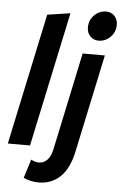

<svg xmlns="http://www.w3.org/2000/svg" viewBox="-62 -803 662 1042"><g transform="rotate(5 268.5 -282.0)"><path d="M4 0 156 -715 281 -734 125 0ZM382 -665Q382 -706 409.5 -733Q437 -760 473 -760Q502 -760 519.5 -741Q537 -722 537 -694Q537 -653 509.5 -626Q482 -599 446 -599Q418 -599 400 -618Q382 -637 382 -665ZM106 178 138 76Q160 88 181 88Q207 88 226 68.5Q245 49 254 7L366 -522H487L374 10Q354 105 306 150.5Q258 196 188 196Q165 196 143 190.5Q121 185 106 178Z"/></g></svg>

Font: Radio Canada Condensed SemiBold
Style: Italic
Weight: 600
Width: 3
Italic angle: -12°
Designer: Charles Daoud, Etienne Aubert Bonn, Alexandre Saumier Demers, Jacques Le Bailly
Foundry: Radio-Canada
Version: Version 2.104; ttfautohint (v1.8.4.7-5d5b);gftools[0.9.28.de